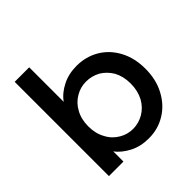

<svg xmlns="http://www.w3.org/2000/svg" viewBox="-194 -898 1066 1066"><g transform="rotate(-45 339.0 -365.5)"><path d="M189 -469C189 -469 189 -740 189 -740C189 -740 75 -740 75 -740C75 -740 75 0 75 0C75 0 189 0 189 0C189 0 189 -80 189 -80C189 -80 189 -80 189 -80C208 -54 235 -33 268 -16C301 1 338 9 381 9C381 9 381 9 381 9C429 9 473 -3 513 -28C552 -52 583 -86 606 -130C629 -173 640 -223 640 -278C640 -278 640 -278 640 -278C640 -333 629 -383 606 -426C583 -469 552 -502 513 -525C474 -548 430 -560 381 -560C381 -560 381 -560 381 -560C340 -560 302 -552 269 -535C235 -518 208 -496 189 -469ZM524 -278C524 -278 524 -278 524 -278C524 -240 516 -207 501 -178C485 -149 464 -128 439 -113C413 -98 385 -90 356 -90C356 -90 356 -90 356 -90C327 -90 300 -97 275 -112C249 -127 228 -148 213 -177C197 -205 189 -238 189 -276C189 -276 189 -276 189 -276C189 -314 197 -347 213 -375C228 -403 249 -424 275 -439C300 -454 327 -461 356 -461C356 -461 356 -461 356 -461C385 -461 413 -454 439 -440C464 -425 485 -404 501 -377C516 -349 524 -316 524 -278Z"/></g></svg>

Font: Girnar Poppins
Style: Medium
Weight: 500
Designer: Ninad Kale (Devanagari), Jonny Pinhorn (Latin)
Foundry: Indian Type Foundry
Version: ""